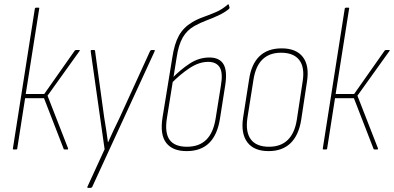

<svg xmlns="http://www.w3.org/2000/svg" viewBox="-20 -720 1898 925"><path d="M361 -479Q364 -479 364.5 -477.5Q365 -476 363 -474L209 -259L308 -5Q309 0 305 0H291Q288 0 287 -2L192 -247H101L63 -4Q63 0 58 0H45Q41 0 42 -4L148 -679Q149 -683 154 -683H165Q171 -683 169 -679L104 -267H193L340 -476Q343 -479 346 -479Z M404 185Q402 185 401 184Q400 183 401 180L484 -1L417 -473Q417 -477 418 -478Q419 -479 421 -479H433Q438 -479 438 -474L482 -154Q487 -125 491.5 -95Q496 -65 500 -35H501Q514 -64 527.5 -93Q541 -122 555 -150L703 -474Q706 -479 710 -479H721Q724 -479 725.5 -478Q727 -477 725 -473L424 181Q421 185 417 185Z M879 8Q811 8 780.5 -32Q750 -72 763 -154L810 -442Q820 -509 842 -548.5Q864 -588 906 -613Q931 -628 961 -638.5Q991 -649 1021 -662Q1051 -675 1077 -698Q1079 -700 1080 -699.5Q1081 -699 1082 -697L1086 -684Q1086 -680 1083 -677Q1061 -659 1033 -646Q1005 -633 974.5 -621.5Q944 -610 917 -595Q881 -575 860.5 -539.5Q840 -504 831 -443L784 -150Q773 -80 797 -46.5Q821 -13 881 -13Q939 -13 973.5 -46.5Q1008 -80 1019 -150L1044 -306Q1055 -369 1038.5 -395.5Q1022 -422 983 -422Q939 -422 893.5 -392Q848 -362 804 -317L809 -343Q849 -384 893.5 -413.5Q938 -443 989 -443Q1037 -443 1056.5 -411Q1076 -379 1065 -309L1040 -150Q1028 -71 988 -31.5Q948 8 879 8Z M1274 8Q1204 8 1172 -34Q1140 -76 1151 -152L1180 -337Q1191 -412 1230.5 -449.5Q1270 -487 1337 -487Q1407 -487 1439 -445.5Q1471 -404 1459 -327L1431 -142Q1419 -68 1379.5 -30Q1340 8 1274 8ZM1276 -13Q1333 -13 1366.5 -46Q1400 -79 1410 -143L1438 -327Q1449 -395 1422 -430.5Q1395 -466 1334 -466Q1278 -466 1244.5 -433.5Q1211 -401 1201 -335L1172 -152Q1162 -84 1188.5 -48.5Q1215 -13 1276 -13Z M1854 -479Q1857 -479 1857.5 -477.5Q1858 -476 1856 -474L1702 -259L1801 -5Q1802 0 1798 0H1784Q1781 0 1780 -2L1685 -247H1594L1556 -4Q1556 0 1551 0H1538Q1534 0 1535 -4L1641 -679Q1642 -683 1647 -683H1658Q1664 -683 1662 -679L1597 -267H1686L1833 -476Q1836 -479 1839 -479Z"/></svg>

Font: Sofia Sans Condensed Thin
Style: Italic
Weight: 250
Italic angle: -9°
Version: Version 4.100